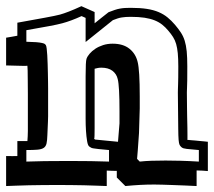

<svg xmlns="http://www.w3.org/2000/svg" viewBox="-57 -526 697 625"><path d="M332 -124.5V-163.1Q332 -246.1 326.2 -268.6Q322.3 -285.6 308.8 -295.7Q295.4 -305.7 272.9 -305.7Q267.1 -305.7 261.5 -304.7Q255.9 -303.7 251 -302.2V-277.3V-167Q251 -154.3 251 -138.4Q251 -122.6 251 -108.6Q251 -94.7 250.7 -85Q250.5 -75.2 249.5 -74.2Q250.5 -73.7 252.4 -71.8Q252.9 -71.8 254.9 -71.5Q256.8 -71.3 264.4 -70.6Q272 -69.8 286.6 -68.4Q301.3 -66.9 327.1 -64.5ZM619.6 30.8Q611.3 29.8 602.1 29.5Q592.8 29.3 583 28.8V79.6Q566.4 78.6 546.6 77.9Q526.9 77.1 507.8 76.4Q488.8 75.7 472.2 75.2Q455.6 74.7 445.3 74.7Q421.9 74.7 399.4 75.9Q377 77.1 351.1 79.6L323.2 51.8V30.3Q316.4 30.3 308.1 30Q299.8 29.8 290.5 29.3V79.6Q277.3 79.1 257.8 78.4Q238.3 77.6 216.6 77.1Q194.8 76.7 172.4 76.4Q149.9 76.2 130.9 76.2Q108.4 76.2 84 76.4Q59.6 76.7 36.9 77.1Q14.2 77.6 -5.4 78.4Q-24.9 79.1 -37.1 79.6V-18.1Q-25.4 -18.1 -16.4 -17.8Q-7.3 -17.6 -0.5 -18.1V-66.9H32.2L33.2 -82.5Q33.7 -89.4 33.7 -99.6Q33.7 -109.9 33.7 -125.5V-189.5Q33.7 -200.2 33.7 -220.5Q33.7 -240.7 33.4 -261Q33.2 -281.2 33 -296.4Q32.7 -311.5 32.2 -312Q32.2 -312 30.8 -311.8Q29.3 -311.5 22.2 -311.5Q15.1 -311.5 1.2 -312Q-12.7 -312.5 -37.1 -313V-403.3Q-27.3 -404.8 -18.1 -406.5Q-8.8 -408.2 -0.5 -409.7V-452.1Q54.2 -461.9 88.9 -468.3Q123.5 -474.6 138.2 -478.5Q150.4 -481.9 167.5 -488.5Q184.6 -495.1 208 -505.9L251 -486.8V-450.2Q263.7 -460.4 274.2 -468.8Q284.7 -477.1 296.4 -486.3Q308.1 -490.7 316.7 -493.7Q325.2 -496.6 333.3 -498Q341.3 -499.5 349.6 -500Q357.9 -500.5 368.2 -500.5Q398.9 -500.5 420.9 -497.1Q442.9 -493.7 459.5 -486.6Q476.1 -479.5 488.5 -469.2Q501 -459 512.7 -445.3Q523.9 -432.1 531.7 -420.2Q539.6 -408.2 544.2 -393.6Q548.8 -378.9 550.8 -358.9Q552.7 -338.9 552.7 -309.6Q552.7 -280.8 552.5 -264.9Q552.2 -249 551.8 -239.3Q551.8 -234.9 551.5 -231.7Q551.3 -228.5 551.3 -224.6L551.8 -174.3Q551.8 -167 552 -160.4Q552.2 -153.8 552.2 -147.5Q552.7 -125.5 553 -110.8Q553.2 -96.2 553.2 -87.4Q553.2 -78.6 553.2 -74.7Q553.2 -70.8 553.2 -70.3Q554.2 -70.8 558.1 -70.3Q562 -69.8 568.8 -69.3Q571.3 -69.3 578.1 -68.6Q585 -67.9 593 -67.1Q601.1 -66.4 608.6 -65.7Q616.2 -64.9 619.6 -64.5ZM590.3 -37.6Q576.2 -39.1 566.7 -39.8Q557.1 -40.5 550.8 -41.3Q544.4 -42 540.5 -43.2Q536.6 -44.4 533.7 -46.9Q529.8 -50.3 527.6 -54.4Q525.4 -58.6 524.4 -70.8Q523.4 -83 523.2 -107.2Q522.9 -131.3 522.5 -174.3L522 -224.6Q522 -230 522.2 -235.8Q522.5 -241.7 522.7 -251Q522.9 -260.3 523.2 -274.2Q523.4 -288.1 523.4 -309.6Q523.4 -335.4 521.7 -352.8Q520 -370.1 516.4 -382.8Q512.7 -395.5 506.3 -405.5Q500 -415.5 490.7 -426.3Q481.4 -437.5 470.9 -445.8Q460.4 -454.1 446.5 -459.7Q432.6 -465.3 413.6 -468.3Q394.5 -471.2 368.2 -471.2Q359.4 -471.2 352.5 -470.7Q345.7 -470.2 339.4 -469.2Q333 -468.3 326.2 -466.1Q319.3 -463.9 310.5 -460.4L221.7 -389.2V-467.8L208.5 -473.6Q173.3 -457.5 145.5 -450.2Q131.3 -446.3 102.3 -440.9Q73.2 -435.5 28.8 -427.7V-390.1Q48.8 -389.6 60.8 -388.7Q72.8 -387.7 79.3 -386.2Q85.9 -384.8 88.4 -383.1Q90.8 -381.3 92.3 -378.9Q93.8 -377 95 -367.9Q96.2 -358.9 96.9 -345.9Q97.7 -333 98.1 -317.4Q98.6 -301.8 98.9 -286.9Q99.1 -272 99.4 -259Q99.6 -246.1 99.6 -238.3V-174.3Q99.6 -158.7 99.6 -147.7Q99.6 -136.7 99.1 -129.9L97.2 -86.4Q96.7 -68.8 94.5 -59.1Q92.3 -49.3 85.4 -44.7Q78.6 -40 65.2 -38.8Q51.8 -37.6 28.8 -37.6V0Q53.7 -1 87.6 -1.5Q121.6 -2 167.5 -2Q206.1 -2 238.5 -1.5Q271 -1 297.9 0V-37.6Q275.4 -39.6 264.2 -40.8Q252.9 -42 247.3 -43Q241.7 -43.9 239.7 -45.2Q237.8 -46.4 233.9 -48.8Q229 -51.8 226.6 -66.4Q224.1 -81.1 222.9 -100.1Q221.7 -119.1 221.7 -139.4Q221.7 -159.7 221.7 -174.3V-256.3V-277.3Q221.7 -326.7 224.6 -334.5Q227.5 -342.8 234.9 -351.3Q242.2 -359.9 253.2 -367.2Q264.2 -374.5 278.6 -379.2Q293 -383.8 309.6 -383.8Q343.8 -383.8 364.3 -367.4Q384.8 -351.1 391.1 -324.2Q394.5 -310.5 396.2 -282.7Q397.9 -254.9 397.9 -211.9V-173.3L395.5 -93.3Q393.1 -56.2 391.4 -35.2Q389.6 -14.2 389.2 -8.8L397.9 0Q416 -2 436.5 -2.7Q457 -3.4 481.9 -3.4Q502.9 -3.4 529.8 -2.7Q556.6 -2 590.3 0Z"/></svg>

Font: XB Kayhan Sayeh
Style: Regular
Weight: 700
Designer: Behnam
Foundry: Irmug
Version: Version 7.300 2009